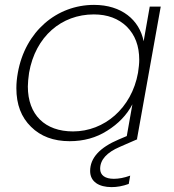

<svg xmlns="http://www.w3.org/2000/svg" viewBox="-20 -570 713 786"><path d="M107 -51C146 -12 199 8 265 8C322 8 374 -6 419 -35C464 -63 499 -99 522 -143L499 -13L466 1C388 34 349 77 349 130C349 174 385 196 437 196C459 196 482 192 507 183L513 149C488 158 466 162 446 162C411 162 390 148 390 121C390 84 417 54 471 31L542 0L541 -2L638 -543H593L568 -401C551 -488 478 -550 365 -550C212 -550 83 -441 53 -272C49 -250 47 -229 47 -209C47 -142 67 -90 107 -51ZM99 -272C125 -421 232 -511 364 -511C420 -511 465 -494 499 -461C533 -427 550 -382 550 -325C550 -310 548 -292 545 -272C519 -127 407 -32 279 -32C164 -32 94 -100 94 -216C94 -231 96 -250 99 -272Z"/></svg>

Font: Momo Neue ExtLt
Style: Italic
Weight: 200
Italic angle: -10°
Designer: Ninad Kale (Devanagari), Jonny Pinhorn (Latin)
Foundry: Indian Type Foundry
Version: 4.004